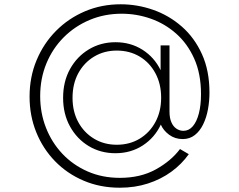

<svg xmlns="http://www.w3.org/2000/svg" viewBox="-20 -697 1114 896"><path d="M539 179Q447.5 179 370.5 146.2Q293.5 113.5 237 55.5Q180.5 -2.5 149.2 -79.8Q118 -157 118 -246Q118 -338 150.8 -416.2Q183.5 -494.5 241.5 -553Q299.5 -611.5 376.5 -644.2Q453.5 -677 543 -677Q621 -677 695 -651Q769 -625 828.2 -573.2Q887.5 -521.5 922.5 -444.2Q957.5 -367 957.5 -265Q957.5 -225.5 950.5 -187Q943.5 -148.5 928.2 -117Q913 -85.5 889.2 -66.8Q865.5 -48 832.5 -48Q796.5 -48 769.2 -68.2Q742 -88.5 730.5 -115.5Q702 -54.5 646.2 -18.2Q590.5 18 518.5 18Q449.5 18 394.2 -15.2Q339 -48.5 306.8 -106.8Q274.5 -165 274.5 -240.5Q274.5 -316.5 306.8 -374.8Q339 -433 394.5 -466.5Q450 -500 519 -500Q589.5 -500 645 -464.8Q700.5 -429.5 729.5 -369.5V-485H771V-176Q771 -147 779.5 -127Q788 -107 803 -96.8Q818 -86.5 836 -86.5Q861.5 -86.5 879.8 -107.8Q898 -129 908 -167.5Q918 -206 918 -257.5Q918 -352.5 886.5 -423Q855 -493.5 802 -540.2Q749 -587 683.2 -610Q617.5 -633 548 -633Q467.5 -633 398.5 -604Q329.5 -575 277.5 -523Q225.5 -471 196.5 -400.8Q167.5 -330.5 167.5 -248.5Q167.5 -170 194.5 -101Q221.5 -32 271 20.5Q320.5 73 388.8 103Q457 133 539.5 133Q636 133 707.2 93.5Q778.5 54 820 -1.5L861 22.5Q828 69 779.8 104.2Q731.5 139.5 670.8 159.2Q610 179 539 179ZM525 -21.5Q585 -21.5 631.8 -49.8Q678.5 -78 705.2 -127.5Q732 -177 732 -241Q732 -305.5 705.2 -355.2Q678.5 -405 631.8 -433Q585 -461 525 -461Q466 -461 419 -432.8Q372 -404.5 345.2 -355Q318.5 -305.5 318.5 -240.5Q318.5 -176.5 345.2 -127.2Q372 -78 418.8 -49.8Q465.5 -21.5 525 -21.5Z"/></svg>

Font: Spartan Thin Light
Style: Regular
Weight: 300
Version: Version 1.004